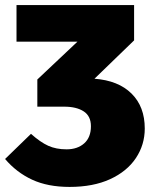

<svg xmlns="http://www.w3.org/2000/svg" viewBox="-20 -716 605 756"><path d="M550 -210Q550 -146 515 -93.5Q480 -41 413.5 -10.5Q347 20 254 20Q168 20 106.5 -8.5Q45 -37 0 -90L102 -189Q139 -156 170 -142Q201 -128 242 -128Q285 -128 311.5 -151.5Q338 -175 338 -219Q338 -259 309.5 -277.5Q281 -296 233 -296H127V-403L285 -552H45V-696H508V-557L352 -406Q446 -399 498 -347.5Q550 -296 550 -210Z"/></svg>

Font: Fira Sans Black
Style: Regular
Weight: 900
Designer: Carrois Corporate & Edenspiekermann AG
Foundry: Carrois Corporate GbR & Edenspiekermann AG
Version: Version 4.203